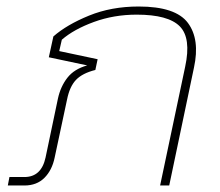

<svg xmlns="http://www.w3.org/2000/svg" viewBox="-20 -570 676 590"><path d="M4 0 9 -26H55Q107 -26 120 -86L158 -267Q166 -304 187 -331Q208 -358 248 -369L130 -394L144 -458Q185 -494 253.5 -522Q322 -550 406 -550Q520 -550 557.5 -499.5Q595 -449 576 -362L500 0H472L549 -365Q568 -453 532.5 -489Q497 -525 400 -525Q330 -525 268.5 -502.5Q207 -480 170 -448L162 -413L280 -388L273 -355Q233 -345 213.5 -324.5Q194 -304 186 -264L148 -86Q140 -47 116.5 -23.5Q93 0 55 0Z"/></svg>

Font: Kanit Thin
Style: Italic
Weight: 250
Italic angle: -12°
Designer: Katatrad Team
Foundry: CadsonDemak
Version: Version 2.000; ttfautohint (v1.8.3)